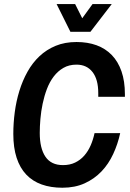

<svg xmlns="http://www.w3.org/2000/svg" viewBox="-20 -903 632 936"><path d="M44.9 -250Q44.9 -302.7 52 -356.4Q59.1 -410.2 74.5 -460Q89.8 -509.8 114 -553.2Q138.2 -596.7 172.4 -628.9Q206.5 -661.1 251.5 -679.7Q296.4 -698.2 353 -698.2Q407.2 -698.2 450.7 -682.4Q494.1 -666.5 524.9 -634.8Q555.7 -603 572.3 -555.2Q588.9 -507.3 588.9 -443.8V-431.2H459V-449.2Q459 -516.1 430.9 -552Q402.8 -587.9 353 -587.9Q316.4 -587.9 289.1 -572Q261.7 -556.2 241.7 -529.8Q221.7 -503.4 208.7 -469.2Q195.8 -435.1 188 -397.9Q180.2 -360.8 177 -323.7Q173.8 -286.6 173.8 -254.9Q173.8 -180.2 201.4 -139.2Q229 -98.1 287.1 -98.1Q320.8 -98.1 346.4 -110.6Q372.1 -123 390.9 -144.5Q409.7 -166 421.9 -194.1Q434.1 -222.2 440.9 -253.9H565.9Q554.2 -200.2 531.7 -151.9Q509.3 -103.5 474.6 -67.1Q439.9 -30.8 392.6 -9.3Q345.2 12.2 284.2 12.2Q227.5 12.2 183.1 -3.7Q138.7 -19.5 107.9 -52Q77.1 -84.5 61 -133.8Q44.9 -183.1 44.9 -250ZM346.2 -883.3 380.9 -814 431.2 -883.3H524.9L420.9 -748H323.2L255.9 -883.3Z"/></svg>

Font: Archivo Narrow
Style: Bold Italic
Weight: 700
Italic angle: -8°
Designer: Hector Gatti
Foundry: Hector Gatti
Version: 1.002; ttfautohint (v0.8)